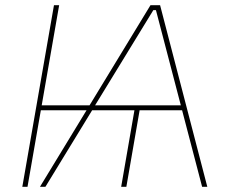

<svg xmlns="http://www.w3.org/2000/svg" viewBox="-20 -720 882 740"><path d="M329 -314 325 -295H128L132 -314ZM66 0 188 -700H208L86 0ZM467 0H447L499 -300H519ZM560 -700H597L779 0H759L680 -302L678 -310L581 -681H571L344 -310L340 -303L155 0H134ZM334 -314H689L693 -295H323Z"/></svg>

Font: Fixel Italic Variable 20240409 Display Thin
Style: Italic
Weight: 100
Italic angle: -10°
Designer: AlfaBravo + MacPaw
Foundry: Kyrylo Tkachov, Marchela Mozhyna, Serhii Makarenko, Maria Weinstein, Zakhar Kryvoshyya
Version: Version 1.211;Glyphs 3.2 (3225)